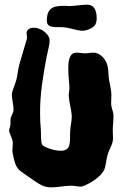

<svg xmlns="http://www.w3.org/2000/svg" viewBox="-20 -793 528 824"><path d="M467 -299C466 -317 457 -329 457 -350C457 -362 458 -374 458 -386C458 -405 452 -428 448 -450C445 -469 446 -491 442 -509C432 -550 400 -567 383 -567C369 -567 354 -564 343 -564C331 -565 319 -567 309 -567C280 -567 273 -539 273 -498C273 -466 278 -432 278 -415C278 -405 275 -393 275 -382C277 -351 287 -320 288 -296C289 -277 282 -253 281 -228C279 -186 288 -146 241 -146C209 -146 166 -163 161 -172C154 -185 157 -219 155 -240C153 -262 152 -284 152 -305C151 -390 166 -473 180 -549C183 -565 193 -599 193 -620C193 -644 160 -674 124 -674C105 -674 94 -662 94 -652C94 -646 96 -639 96 -632C96 -623 90 -611 87 -598C78 -565 69 -540 62 -512C57 -492 55 -469 50 -450C43 -424 31 -404 31 -386C31 -365 38 -344 38 -323C38 -305 25 -295 25 -278C25 -273 25 -267 25 -261C25 -251 19 -239 19 -234C20 -216 35 -200 35 -178C35 -167 33 -157 33 -147C33 -144 34 -141 34 -138C46 -69 58 -65 90 -43C154 2 166 11 201 11C229 11 258 4 285 4C300 4 314 8 328 8C337 8 406 -22 427 -64C434 -78 435 -106 442 -129C450 -157 465 -173 465 -200C465 -211 464 -223 464 -234C464 -252 467 -275 467 -293C467 -295 467 -297 467 -299ZM390 -689C393 -696 395 -705 395 -714C395 -755 380 -773 353 -773C331 -773 300 -767 278 -767C273 -767 268 -767 264 -768C216 -768 181 -766 181 -704C181 -668 226 -679 251 -676C281 -674 310 -661 336 -661C347 -661 380 -670 390 -689Z"/></svg>

Font: Freckle Face
Style: Regular
Weight: 400
Designer: Astigmatic (AOETI)
Foundry: Astigmatic (AOETI)
Version: Version 1.000